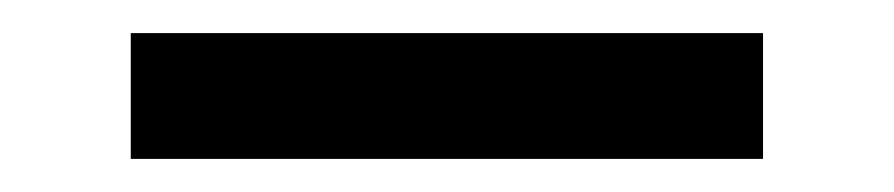

<svg xmlns="http://www.w3.org/2000/svg" viewBox="-20 -728 540 116"><path d="M59 -632V-708H441V-632Z"/></svg>

Font: Iosevka Term
Style: Bold
Weight: 700
Monospace: yes
Designer: Belleve Invis
Foundry: Belleve Invis
Version: Version 30.0.1